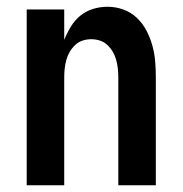

<svg xmlns="http://www.w3.org/2000/svg" viewBox="-20 -548 540 568"><path d="M59 0V-520H170V-430Q178 -450 189.5 -469Q201 -488 217.5 -501.5Q234 -515 255 -521.5Q276 -528 298 -528Q322 -528 344.5 -520Q367 -512 384.5 -495.5Q402 -479 413 -458Q424 -437 430.5 -414Q437 -391 439 -367.5Q441 -344 441 -320V0H330V-320Q330 -333 328.5 -346Q327 -359 323.5 -371.5Q320 -384 313.5 -395Q307 -406 297.5 -415Q288 -424 275.5 -428Q263 -432 250 -432Q237 -432 224.5 -428Q212 -424 202.5 -415Q193 -406 186.5 -395Q180 -384 176.5 -371.5Q173 -359 171.5 -346Q170 -333 170 -320V0Z"/></svg>

Font: Iosevka
Style: Bold
Weight: 700
Monospace: yes
Designer: Belleve Invis
Foundry: Belleve Invis
Version: Version 32.5.0; ttfautohint (v1.8.4)